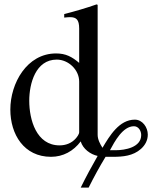

<svg xmlns="http://www.w3.org/2000/svg" viewBox="-20 -703 711 873"><path d="M424 -681 419 -683C371 -666 322 -652 272 -639V-623C282 -624 290 -625 298 -625C327 -625 340 -614 340 -573V-417C307 -445 279 -460 235 -460C102 -460 27 -324 27 -205C27 -92 89 10 212 10C267 10 314 -16 347 -60C357 -26 391 -1 424 6C397 53 371 101 347 150H383C407 102 432 56 460 10H494C539 10 585 6 621 -26C640 -43 652 -65 652 -91C652 -124 628 -159 593 -159C522 -159 478 -85 446 -31C435 -48 424 -69 424 -90ZM480 -20C501 -59 538 -129 589 -129C610 -129 622 -108 622 -89C622 -33 549 -20 506 -20ZM340 -102C340 -93 331 -81 325 -74C306 -52 279 -42 251 -42C145 -42 113 -159 113 -245C113 -323 142 -432 238 -432C291 -432 340 -386 340 -332Z"/></svg>

Font: STIXGeneral
Style: Regular
Weight: 400
Designer: MicroPress Inc., with final additions and corrections provided by Coen Hoffman, Elsevier (retired)
Version: Version 1.1.0